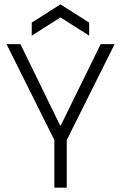

<svg xmlns="http://www.w3.org/2000/svg" viewBox="-20 -863 557 883"><path d="M230 0V-219L10 -660H74L257 -285H259L443 -660H507L287 -219V0ZM126 -699V-759L258 -843L390 -759V-699L258 -783Z"/></svg>

Font: Bricolage Grotesque 48pt ExtraLight
Style: Regular
Weight: 200
Designer: Mathieu Triay
Foundry: Atelier Triay
Version: Version 1.000; ttfautohint (v1.8.4.7-5d5b);gftools[0.9.32]